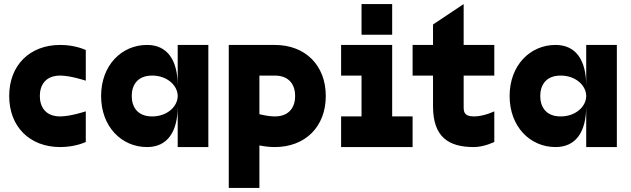

<svg xmlns="http://www.w3.org/2000/svg" viewBox="-20 -720 3090 940"><path d="M275 -500C125 -500 25 -400 25 -250C25 -100 125 0 275 0C350 0 400 -25 400 -25V-175C400 -175 325 -150 275 -150C200 -150 175 -200 175 -250C175 -300 200 -350 275 -350C325 -350 400 -325 400 -325V-475C400 -475 350 -500 275 -500Z M700 0C800 0 850 -75 850 -200V0H1000V-500H850V-300C850 -425 800 -500 700 -500C575 -500 475 -400 475 -250C475 -100 575 0 700 0ZM625 -250C625 -300 650 -350 725 -350C800 -350 850 -300 850 -250C850 -200 800 -150 725 -150C650 -150 625 -200 625 -250Z M1325 0C1475 0 1575 -100 1575 -250C1575 -400 1475 -500 1325 -500H1100V200H1250V-8C1270 -4 1296 0 1325 0ZM1250 -161V-350H1325C1400 -350 1425 -300 1425 -250C1425 -200 1400 -150 1325 -150C1302 -150 1274 -155 1250 -161Z M1650 0H2000V-150H1900V-500H1650V-350H1750V-150H1650ZM1750 -550H1900V-700H1750Z M2300 0C2350 0 2400 -25 2400 -25V-175C2400 -175 2350 -150 2300 -150C2250 -150 2250 -175 2250 -200V-350H2400V-500H2250V-700L2100 -600V-500H2000V-350H2100V-200C2100 -50 2175 0 2300 0Z M2700 0C2800 0 2850 -75 2850 -200V0H3000V-500H2850V-300C2850 -425 2800 -500 2700 -500C2575 -500 2475 -400 2475 -250C2475 -100 2575 0 2700 0ZM2625 -250C2625 -300 2650 -350 2725 -350C2800 -350 2850 -300 2850 -250C2850 -200 2800 -150 2725 -150C2650 -150 2625 -200 2625 -250Z"/></svg>

Font: LS-VG5000 Bold
Style: Regular
Weight: 400
Designer: Justin Bihan, 2021
Foundry: Justin Bihan, 2021
Version: Version 1.000;Glyphs 3.1.2 (3151)